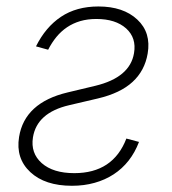

<svg xmlns="http://www.w3.org/2000/svg" viewBox="-20 -574 542 605"><path d="M40.1 -142.4Q57.5 -250.4 192.8 -282.7L280.2 -303.6Q389.6 -329.9 402.3 -406.6Q410.5 -454.5 377.5 -484.4Q344.1 -514.2 283.7 -514.2Q255.7 -514.2 232.8 -507.5Q209.9 -500.7 191.2 -488.1Q172.6 -475.5 157.8 -457.6Q143.1 -439.6 131.7 -417.3L93.4 -427.9Q123.6 -488.6 172.2 -521.1Q220.9 -553.6 290.1 -553.6Q368.6 -553.6 412.6 -512.4Q456.7 -471.2 445.3 -405.2Q436.1 -351.2 397.7 -315.9Q359.4 -280.5 288.7 -263.8L197.8 -242.5Q96.2 -218.8 83.8 -141Q76 -91.6 111.5 -60Q147.4 -28.4 214.1 -28.4Q336.3 -28.4 378.2 -137.4L418 -126.8Q405.5 -93.8 385.3 -68Q365.1 -42.3 338.1 -24.7Q311.1 -7.1 278.1 2.1Q245 11.4 206.7 11.4Q121.8 11.4 75.6 -31.6Q29.1 -74.9 40.1 -142.4Z"/></svg>

Font: Inter P Extra Light
Style: Italic
Weight: 200
Italic angle: 9.39999°
Designer: Rasmus Andersson
Foundry: rsms
Version: Version 3.018;git-588b23468